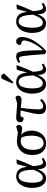

<svg xmlns="http://www.w3.org/2000/svg" viewBox="1278 -2112 853 3448"><g transform="rotate(-90 1704.0 -387.5)"><path d="M227 14Q171 14 132 -18Q93 -50 73.5 -106Q54 -162 54 -234Q54 -315 78.5 -380.5Q103 -446 149 -484.5Q195 -523 260 -523Q306 -523 342.5 -504.5Q379 -486 402 -443Q425 -400 431 -326H432Q447 -375 458.5 -420.5Q470 -466 481 -510L555 -518L566 -513Q540 -439 508.5 -363.5Q477 -288 446 -221L449 -183Q456 -108 470.5 -74.5Q485 -41 516 -41Q528 -41 545.5 -48Q563 -55 577 -64L594 -34Q569 -15 539 -0.5Q509 14 482 14Q438 14 415 -21.5Q392 -57 390 -135H389Q361 -65 322 -25.5Q283 14 227 14ZM241 -45Q278 -45 312 -83Q346 -121 381 -216L378 -262Q372 -376 343.5 -427.5Q315 -479 264 -479Q223 -479 197.5 -447Q172 -415 160 -360.5Q148 -306 148 -238Q148 -135 171 -90Q194 -45 241 -45Z M855 14Q794 14 746.5 -13Q699 -40 672 -95.5Q645 -151 645 -236Q645 -317 675.5 -378.5Q706 -440 763 -475Q820 -510 899 -510Q926 -510 964 -504.5Q1002 -499 1046 -492L1158 -523Q1173 -510 1179 -500Q1185 -490 1185 -477Q1185 -449 1167.5 -432.5Q1150 -416 1122 -416Q1099 -416 1072.5 -421Q1046 -426 1006 -433V-431Q1027 -419 1044.5 -391.5Q1062 -364 1072.5 -328Q1083 -292 1083 -254Q1083 -178 1055 -117Q1027 -56 976 -21Q925 14 855 14ZM861 -30Q922 -30 957 -85.5Q992 -141 992 -248Q992 -309 982 -359Q972 -409 949 -433Q920 -441 893 -441Q820 -441 779 -383Q738 -325 738 -226Q738 -124 771 -77Q804 -30 861 -30Z M1500 14Q1434 14 1406 -20.5Q1378 -55 1378 -109Q1378 -179 1445 -443Q1403 -447 1366 -447Q1352 -447 1342.5 -440.5Q1333 -434 1326 -415L1317 -390Q1280 -387 1257 -403.5Q1234 -420 1234 -451Q1234 -485 1256.5 -505Q1279 -525 1316 -523L1570 -505L1683 -536Q1696 -526 1703 -515Q1710 -504 1710 -490Q1710 -461 1692 -444Q1674 -427 1646 -427Q1628 -427 1592 -430.5Q1556 -434 1492 -440Q1484 -382 1477.5 -322Q1471 -262 1467.5 -209.5Q1464 -157 1464 -120Q1464 -79 1478.5 -59Q1493 -39 1527 -39Q1575 -39 1627 -94L1653 -67Q1624 -29 1584.5 -7.5Q1545 14 1500 14Z M1920 14Q1864 14 1825 -18Q1786 -50 1766.5 -106Q1747 -162 1747 -234Q1747 -315 1771.5 -380.5Q1796 -446 1842 -484.5Q1888 -523 1953 -523Q1999 -523 2035.5 -504.5Q2072 -486 2095 -443Q2118 -400 2124 -326H2125Q2140 -375 2151.5 -420.5Q2163 -466 2174 -510L2248 -518L2259 -513Q2233 -439 2201.5 -363.5Q2170 -288 2139 -221L2142 -183Q2149 -108 2163.5 -74.5Q2178 -41 2209 -41Q2221 -41 2238.5 -48Q2256 -55 2270 -64L2287 -34Q2262 -15 2232 -0.5Q2202 14 2175 14Q2131 14 2108 -21.5Q2085 -57 2083 -135H2082Q2054 -65 2015 -25.5Q1976 14 1920 14ZM1934 -45Q1971 -45 2005 -83Q2039 -121 2074 -216L2071 -262Q2065 -376 2036.5 -427.5Q2008 -479 1957 -479Q1916 -479 1890.5 -447Q1865 -415 1853 -360.5Q1841 -306 1841 -238Q1841 -135 1864 -90Q1887 -45 1934 -45ZM1954 -575 1929 -588 2001 -751Q2011 -774 2021.5 -784Q2032 -794 2050 -794Q2070 -794 2082.5 -782.5Q2095 -771 2105 -748V-736Z M2512 19 2456 -5Q2454 -38 2452.5 -62Q2451 -86 2449 -113Q2447 -140 2443.5 -179.5Q2440 -219 2435 -281Q2428 -360 2421 -401.5Q2414 -443 2403.5 -458Q2393 -473 2376 -473Q2350 -473 2315 -451L2298 -479Q2322 -498 2354 -510.5Q2386 -523 2412 -523Q2450 -523 2471.5 -505Q2493 -487 2503.5 -441.5Q2514 -396 2519 -313Q2523 -250 2525 -182.5Q2527 -115 2526 -44Q2561 -75 2592.5 -119.5Q2624 -164 2649 -213Q2674 -262 2688 -306Q2702 -350 2702 -379Q2702 -403 2691 -413Q2680 -423 2659 -430L2623 -441Q2618 -478 2634.5 -500.5Q2651 -523 2683 -523Q2723 -523 2743.5 -494.5Q2764 -466 2764 -418Q2764 -349 2730.5 -272Q2697 -195 2639.5 -119.5Q2582 -44 2512 19Z M3010 14Q2954 14 2915 -18Q2876 -50 2856.5 -106Q2837 -162 2837 -234Q2837 -315 2861.5 -380.5Q2886 -446 2932 -484.5Q2978 -523 3043 -523Q3089 -523 3125.5 -504.5Q3162 -486 3185 -443Q3208 -400 3214 -326H3215Q3230 -375 3241.5 -420.5Q3253 -466 3264 -510L3338 -518L3349 -513Q3323 -439 3291.5 -363.5Q3260 -288 3229 -221L3232 -183Q3239 -108 3253.5 -74.5Q3268 -41 3299 -41Q3311 -41 3328.5 -48Q3346 -55 3360 -64L3377 -34Q3352 -15 3322 -0.5Q3292 14 3265 14Q3221 14 3198 -21.5Q3175 -57 3173 -135H3172Q3144 -65 3105 -25.5Q3066 14 3010 14ZM3024 -45Q3061 -45 3095 -83Q3129 -121 3164 -216L3161 -262Q3155 -376 3126.5 -427.5Q3098 -479 3047 -479Q3006 -479 2980.5 -447Q2955 -415 2943 -360.5Q2931 -306 2931 -238Q2931 -135 2954 -90Q2977 -45 3024 -45Z"/></g></svg>

Font: Literata 36pt
Style: Italic
Weight: 400
Italic angle: -2°
Designer: Latin by Veronika Burian and Jose Scaglione. Greek by Irene Vlachou. Cyrillic by Vera Evstafieva
Foundry: TypeTogether
Version: Version 3.002